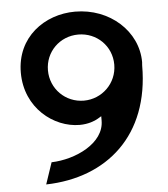

<svg xmlns="http://www.w3.org/2000/svg" viewBox="-51 -749 691 790"><g transform="rotate(-5 294.5 -354.0)"><path d="M544 -458C544 -464 545 -468 545 -472C545 -600 431 -703 288 -703C162 -703 44 -619 44 -472C44 -326 160 -237 267 -237C302 -237 330 -248 343 -256L358 -265V-247C358 -153 237 -97 138 -94L108 -5C360 -11 544 -170 544 -458ZM430 -472C430 -394 367 -335 293 -335C217 -335 156 -395 156 -472C156 -548 216 -608 293 -608C369 -608 430 -549 430 -472Z"/></g></svg>

Font: Bluebird
Style: Li
Weight: 300
Designer: Jasper
Foundry: Cannot Into Space Fonts
Version: Version 0.98